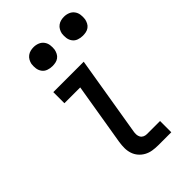

<svg xmlns="http://www.w3.org/2000/svg" viewBox="-222 -813 893 893"><g transform="rotate(-45 225.0 -366.5)"><path d="M267 0Q248 0 230 -3Q212 -6 196.5 -14.5Q181 -23 169.5 -36.5Q158 -50 152.5 -67Q147 -84 147 -102.5Q147 -121 150 -140L201 -447H97V-520H297L232 -128Q230 -118 230.5 -108Q231 -98 235.5 -90Q240 -82 248.5 -78Q257 -74 267 -74H353V0ZM380 -608Q365 -608 351 -613Q337 -618 328.5 -629.5Q320 -641 318 -655.5Q316 -670 318 -685Q320 -695 325.5 -705Q331 -715 340 -721.5Q349 -728 359 -730.5Q369 -733 380 -733Q395 -733 408.5 -727.5Q422 -722 430.5 -710.5Q439 -699 441 -684.5Q443 -670 441 -655Q439 -645 434 -635Q429 -625 420 -618.5Q411 -612 400.5 -610Q390 -608 380 -608ZM180 -608Q165 -608 151 -613Q137 -618 128.5 -629.5Q120 -641 118 -655.5Q116 -670 118 -685Q120 -695 125.5 -705Q131 -715 140 -721.5Q149 -728 159 -730.5Q169 -733 180 -733Q195 -733 208.5 -727.5Q222 -722 230.5 -710.5Q239 -699 241 -684.5Q243 -670 241 -655Q239 -645 234 -635Q229 -625 220 -618.5Q211 -612 200.5 -610Q190 -608 180 -608Z"/></g></svg>

Font: Iosevka Etoile Oblique
Style: Regular
Weight: 400
Italic angle: -9°
Designer: Belleve Invis
Foundry: Belleve Invis
Version: Version 15.5.2; ttfautohint (v1.8.4)